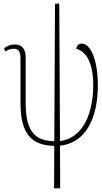

<svg xmlns="http://www.w3.org/2000/svg" viewBox="-20 -780 550 1040"><path d="M273 240H306L305 9C442 -5 510 -136 510 -318C510 -457 470 -544 423 -544C412 -544 396 -538 393 -516C445 -501 485 -445 485 -317C485 -185 440 -33 305 -16L301 -760H278L274 -15C176 -17 119 -60 119 -222V-468C119 -510 103 -539 60 -539C39 -539 22 -534 2 -518L9 -501C28 -512 37 -516 55 -516C79 -516 91 -501 91 -466V-222C91 -50 155 8 274 10Z"/></svg>

Font: Noto Serif ExtraCondensed Thin
Style: Regular
Weight: 100
Width: 2
Designer: Monotype Design Team
Foundry: Monotype Imaging Inc.
Version: Version 2.013